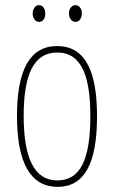

<svg xmlns="http://www.w3.org/2000/svg" viewBox="-20 -716 443 746"><path d="M107 -663C107 -646 116 -631 132 -631C146 -631 156 -644 156 -663C156 -682 146 -696 132 -696C116 -696 107 -680 107 -663ZM248 -664C248 -646 258 -631 273 -631C288 -631 298 -645 298 -664C298 -683 287 -696 273 -696C258 -696 248 -681 248 -664ZM357 -264C357 -433 315 -537 202 -537C96 -537 46 -444 46 -266C46 -80 100 10 204 10C306 10 357 -77 357 -264ZM72 -266C72 -424 110 -512 202 -512C298 -512 331 -418 331 -265C331 -94 291 -15 203 -15C113 -15 72 -102 72 -266Z"/></svg>

Font: Noto Sans Devanagari ExtraCondensed Thin
Style: Regular
Weight: 100
Width: 2
Designer: Jelle Bosma - Monotype Design Team
Foundry: Monotype Imaging Inc.
Version: Version 2.004